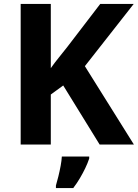

<svg xmlns="http://www.w3.org/2000/svg" viewBox="-20 -734 700 975"><path d="M85 0V-714H238V-388Q257 -415 279 -442Q301 -469 322 -496L489 -714H659L411 -398L660 0H486L301 -300L238 -254V0ZM433 71Q425 95 413 120Q401 145 386 170.5Q371 196 352 221H264V208Q270 188 276.5 161.5Q283 135 288 108Q293 81 294 61H433Z"/></svg>

Font: Noto Sans Symbols
Style: Bold
Weight: 700
Version: Version 2.002